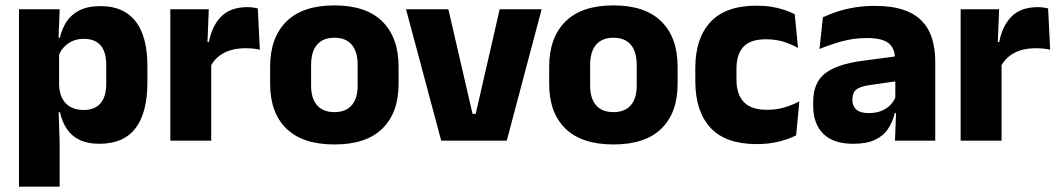

<svg xmlns="http://www.w3.org/2000/svg" viewBox="-20 -526 3958 718"><path d="M351.7 11.7Q307.5 11.7 277.5 -2.9Q247.4 -17.5 229.7 -44.2Q211.9 -70.8 204.3 -106.4H164.8L201 -209.4Q201.8 -179.2 212.8 -158Q223.7 -136.9 244 -125.8Q264.2 -114.7 292.2 -114.7Q334 -114.7 355.7 -139.5Q377.3 -164.2 377.3 -213.1V-283.2Q377.3 -332.2 356.1 -356.5Q334.9 -380.8 292.9 -380.8Q269.3 -380.8 250.1 -372Q230.9 -363.2 217.7 -348.2Q204.4 -333.3 198.5 -314.5L163.3 -385H204Q211.4 -418.1 228.9 -444.9Q246.4 -471.7 277.4 -487.4Q308.4 -503.1 356.7 -503.1Q442.5 -503.1 486.8 -446.7Q531.2 -390.3 531.2 -278.2V-218.1Q531.2 -104.7 486.8 -46.5Q442.3 11.7 351.7 11.7ZM50.9 172V-491.4H203.2L197.8 -358.8L201 -341.7V-152.7L198.8 -126.4L203 5.2V172Z M766.9 -276 725 -368.9H761.2Q772.9 -430 807.7 -464.6Q842.4 -499.3 905.8 -499.3Q916.9 -499.3 926.2 -497.9Q935.6 -496.5 944 -494.6L951.7 -340.2Q941.1 -342.8 927 -344.2Q912.9 -345.6 898.5 -345.6Q849.5 -345.6 816.1 -327.3Q782.7 -309 766.9 -276ZM616.9 0V-491.4H760.8L754.5 -334.7L769.9 -332.5V0Z M1230.4 14.2Q1111.7 14.2 1050.9 -45.2Q990.2 -104.6 990.2 -211.9V-276.5Q990.2 -385.4 1051.1 -445.6Q1112 -505.8 1230.4 -505.8Q1349.2 -505.8 1409.9 -445.6Q1470.5 -385.4 1470.5 -276.5V-211.9Q1470.5 -104.6 1410 -45.2Q1349.6 14.2 1230.4 14.2ZM1230.4 -106.7Q1273.2 -106.7 1295.3 -132.3Q1317.5 -157.9 1317.5 -205.5V-283.2Q1317.5 -332.8 1295.3 -358.9Q1273.2 -384.9 1230.4 -384.9Q1188 -384.9 1165.7 -358.9Q1143.4 -332.8 1143.4 -283.2V-205.5Q1143.4 -157.9 1165.7 -132.3Q1188 -106.7 1230.4 -106.7Z M1758.9 -100.1 1848.6 -491.4H2005.5L1875.1 0H1629.9L1498.4 -491.4H1656.7L1747.1 -100.1Z M2273.9 14.2Q2155.2 14.2 2094.4 -45.2Q2033.7 -104.6 2033.7 -211.9V-276.5Q2033.7 -385.4 2094.6 -445.6Q2155.5 -505.8 2273.9 -505.8Q2392.7 -505.8 2453.4 -445.6Q2514 -385.4 2514 -276.5V-211.9Q2514 -104.6 2453.5 -45.2Q2393.1 14.2 2273.9 14.2ZM2273.9 -106.7Q2316.7 -106.7 2338.8 -132.3Q2361 -157.9 2361 -205.5V-283.2Q2361 -332.8 2338.8 -358.9Q2316.7 -384.9 2273.9 -384.9Q2231.5 -384.9 2209.2 -358.9Q2186.9 -332.8 2186.9 -283.2V-205.5Q2186.9 -157.9 2209.2 -132.3Q2231.5 -106.7 2273.9 -106.7Z M2810.1 12.9Q2693.1 12.9 2636.7 -48.5Q2580.2 -109.9 2580.2 -221.7V-272.7Q2580.2 -382.2 2636.7 -443.5Q2693.2 -504.8 2809.7 -504.8Q2839.4 -504.8 2865.5 -500.6Q2891.6 -496.3 2913.5 -488.9Q2935.4 -481.6 2952 -472.8L2964.3 -346.6Q2940 -360.5 2910.6 -369.8Q2881.2 -379.1 2844 -379.1Q2786.1 -379.1 2760.1 -351Q2734.1 -323 2734.1 -270V-227.3Q2734.1 -173.4 2761.7 -144.4Q2789.2 -115.4 2847.5 -115.4Q2884.1 -115.4 2913.3 -124.2Q2942.5 -133 2969.2 -146.8L2957.2 -20Q2931.1 -6.2 2893 3.3Q2855 12.9 2810.1 12.9Z M3326.9 0 3331.6 -123 3328.1 -130.7V-284L3327.2 -303.9Q3327.2 -345.1 3303 -364.5Q3278.8 -383.8 3222.3 -383.8Q3172.8 -383.8 3128.3 -371.4Q3083.8 -359 3044.5 -342.8L3057.3 -461.4Q3080.8 -472.5 3110.2 -482.3Q3139.7 -492.1 3175.1 -498Q3210.4 -504 3250.9 -504Q3315.5 -504 3359.1 -489Q3402.6 -474 3428.5 -446.4Q3454.5 -418.8 3465.9 -380.6Q3477.4 -342.5 3477.4 -296.4V0ZM3170.5 11.7Q3096.9 11.7 3059 -25.4Q3021 -62.6 3021 -131V-144.3Q3021 -217.1 3065.6 -251.7Q3110.3 -286.3 3207.8 -299L3339.8 -316.5L3348.8 -224.6L3231.8 -207.7Q3196.3 -202.8 3182 -190.8Q3167.6 -178.8 3167.6 -155.4V-151.8Q3167.6 -129.5 3182.1 -116.4Q3196.6 -103.2 3228.6 -103.2Q3256.5 -103.2 3276.6 -111.5Q3296.8 -119.8 3309.9 -133.8Q3323.1 -147.7 3329.6 -164.4L3351.1 -102.7H3325.8Q3318.1 -70.3 3301.2 -44.5Q3284.3 -18.6 3252.9 -3.5Q3221.6 11.7 3170.5 11.7Z M3722.4 -276 3680.5 -368.9H3716.7Q3728.4 -430 3763.2 -464.6Q3797.9 -499.3 3861.3 -499.3Q3872.4 -499.3 3881.7 -497.9Q3891.1 -496.5 3899.5 -494.6L3907.2 -340.2Q3896.6 -342.8 3882.5 -344.2Q3868.4 -345.6 3854 -345.6Q3805 -345.6 3771.6 -327.3Q3738.2 -309 3722.4 -276ZM3572.4 0V-491.4H3716.3L3710 -334.7L3725.4 -332.5V0Z"/></svg>

Font: Anek Gurmukhi Medium
Style: Regular
Weight: 500
Designer: Sarang Kulkarni (Gurmukhi), Yesha Goshar (Latin)
Foundry: Ek Type
Version: Version 1.003